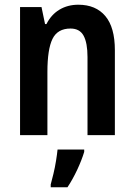

<svg xmlns="http://www.w3.org/2000/svg" viewBox="-20 -573 570 814"><path d="M312 -553Q386 -553 426.5 -505Q467 -457 467 -360V0H351V-331Q351 -391 334.5 -421.5Q318 -452 279 -452Q224 -452 202.5 -408Q181 -364 181 -268V0H65V-543H156L171 -471H177Q197 -511 232 -532Q267 -553 312 -553ZM337 71Q326 107 307 147.5Q288 188 266 221H195V209Q200 191 206.5 164Q213 137 217.5 109Q222 81 224 61H337Z"/></svg>

Font: Noto Sans Myanmar UI Condensed SemiBold
Style: Regular
Weight: 600
Width: 3
Designer: Monotype Design Team
Foundry: Monotype Imaging Inc.
Version: Version 2.103; ttfautohint (v1.8.4.7-5d5b)